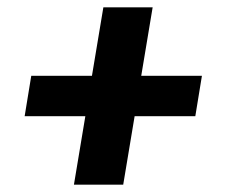

<svg xmlns="http://www.w3.org/2000/svg" viewBox="-20 -601 616 522"><path d="M315 -99 346 -285H511L529 -395H364L395 -581H261L230 -395H65L47 -285H212L181 -99Z"/></svg>

Font: Iosevka Sparkle Heavy Oblique
Style: Regular
Weight: 900
Italic angle: -9°
Designer: Belleve Invis
Foundry: Belleve Invis
Version: Version 4.5.0; ttfautohint (v1.8.3)